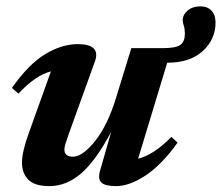

<svg xmlns="http://www.w3.org/2000/svg" viewBox="-20 -588 716 620"><path d="M303 -36.5 339 -162Q289 -68.5 241.8 -27.8Q194.5 13 139 13Q92 13 71.5 -7.8Q51 -28.5 51 -62.5Q51 -97.5 72.5 -157L144.5 -357.5Q94.5 -345 39.5 -285.5L18.5 -304Q72.5 -381 126 -413.2Q179.5 -445.5 231 -445.5Q306.5 -445.5 286.5 -389.5L201 -152.5Q194.5 -134 191.2 -123.2Q188 -112.5 188 -105Q188 -82 215.5 -82Q246.5 -82 287 -132.5Q327.5 -183 355 -273L404 -432.5H505Q549 -432.5 563 -443.5Q577 -454.5 577 -479Q577 -494 573.5 -504.8Q570 -515.5 570 -522Q570 -540.5 586 -554Q602 -567.5 627 -567.5Q650 -567.5 663 -553.5Q676 -539.5 676 -515Q676 -461 634.8 -423.2Q593.5 -385.5 521 -385.5H520L426 -75.5Q450.5 -81.5 477.2 -98.8Q504 -116 533.5 -146L553.5 -127.5Q502 -55.5 449.8 -21.2Q397.5 13 355 13Q320 13 307.8 1.8Q295.5 -9.5 303 -36.5Z"/></svg>

Font: Newsreader 16pt
Style: Bold Italic
Weight: 700
Italic angle: -17°
Designer: Hugues Gentile
Foundry: Production Type
Version: Version 1.003; ttfautohint (v1.8.3)